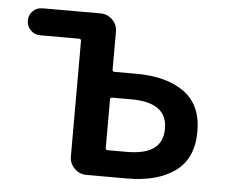

<svg xmlns="http://www.w3.org/2000/svg" viewBox="-44 -600 769 651"><g transform="rotate(5 340.0 -275.0)"><path d="M272.5 0Q249 0 231.9 -17.1Q214.8 -34.2 214.8 -57.6V-450.2Q214.8 -458 208 -458H75.2Q55.7 -458 42.5 -471.7Q29.3 -485.4 29.3 -504.4Q29.3 -523.4 42.5 -536.6Q55.7 -549.8 75.2 -549.8H272.5Q295.9 -549.8 313 -533.2Q330.1 -516.6 330.1 -492.2V-363.3Q330.1 -356.4 336.9 -356.4H411.1Q514.6 -356.4 574.7 -313Q634.8 -269.5 634.8 -179.7Q634.8 -87.9 574.7 -43.9Q514.6 0 411.1 0ZM330.1 -97.7Q330.1 -89.8 336.9 -89.8H402.3Q463.9 -89.8 494.1 -111.8Q524.4 -133.8 524.4 -179.7Q524.4 -268.6 402.3 -268.6H336.9Q330.1 -268.6 330.1 -261.7Z"/></g></svg>

Font: Gen Jyuu Gothic Medium
Style: Regular
Weight: 500
Designer: [Source Han Sans]
Ryoko NISHIZUKA  (kana & ideographs); Paul D. Hunt (Latin, Greek & Cyrillic); Wenlong ZHANG  (bopomofo
Version: Version 1.002.20150607